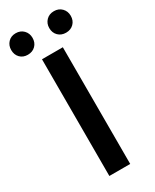

<svg xmlns="http://www.w3.org/2000/svg" viewBox="-263 -994 849 1053"><g transform="rotate(-30 161.5 -467.5)"><path d="M94 0V-739H226V0ZM40 -799Q10 -799 -8.5 -818Q-27 -837 -27 -867Q-27 -896 -8.5 -915.5Q10 -935 40 -935Q70 -935 89 -915.5Q108 -896 108 -867Q108 -837 89 -818Q70 -799 40 -799ZM282 -799Q252 -799 233 -818Q214 -837 214 -867Q214 -896 233 -915.5Q252 -935 282 -935Q312 -935 331 -915.5Q350 -896 350 -867Q350 -837 331 -818Q312 -799 282 -799Z"/></g></svg>

Font: Noto Sans TC SemiBold
Style: Regular
Weight: 600
Designer: Ryoko NISHIZUKA  (kana, bopomofo & ideographs); Paul D. Hunt (Latin, Greek & Cyrillic); Sandoll Communications , Soo-you
Foundry: Adobe
Version: Version 2.004-H2;hotconv 1.0.118;makeotfexe 2.5.65603